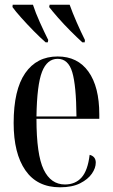

<svg xmlns="http://www.w3.org/2000/svg" viewBox="-20 -786 481 816"><path d="M235 10Q138 10 88 -62Q38 -134 38 -263Q38 -404 87 -475Q136 -546 225 -546Q310 -546 356 -481.5Q402 -417 402 -300V-281H135Q135 -129 165.5 -65.5Q196 -2 256 -2Q300 -2 326.5 -31.5Q353 -61 361 -128Q387 -121 387 -95Q387 -72 370.5 -48Q354 -24 320.5 -7Q287 10 235 10ZM305 -291Q304 -423 287 -479.5Q270 -536 225 -536Q180 -536 158.5 -480.5Q137 -425 135 -291ZM174 -606Q151 -626 123 -654.5Q95 -683 70 -711Q45 -739 33 -756L34 -766H120Q131 -732 149.5 -691Q168 -650 185 -616L183 -606ZM330 -606Q308 -626 279.5 -654.5Q251 -683 226.5 -711Q202 -739 189 -756L191 -766H276Q288 -732 306 -691Q324 -650 341 -616L340 -606Z"/></svg>

Font: Noto Serif Display ExtraCondensed Medium
Style: Regular
Weight: 500
Width: 2
Designer: Monotype Design Team
Foundry: Monotype Imaging Inc.
Version: Version 2.009